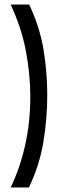

<svg xmlns="http://www.w3.org/2000/svg" viewBox="-20 -732 288 849"><path d="M27 -712H109Q156 -613 172.5 -512Q189 -411 189 -311Q189 -209 172 -105.5Q155 -2 108 97H27Q68 13 91 -89.5Q114 -192 114 -306Q114 -400 95 -503.5Q76 -607 27 -712Z"/></svg>

Font: Bricolage Grotesque 12pt Condensed Light
Style: Regular
Weight: 300
Width: 3
Designer: Mathieu Triay
Foundry: Atelier Triay
Version: Version 1.001; ttfautohint (v1.8.4.7-5d5b);gftools[0.9.33.de